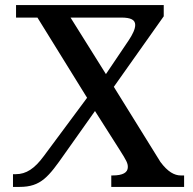

<svg xmlns="http://www.w3.org/2000/svg" viewBox="-20 -734 756 754"><path d="M31 0H57C141 0 171 -40 234 -130L353 -298L449 -147C477 -103 482 -93 482 -78C482 -56 462 -45 422 -45H417V0H703V-45H690C665 -45 639 -59 610 -98L427 -393L623 -670V-714H43V-665H127L322 -350L152 -121C116 -72 83 -50 42 -50H31ZM396 -443 257 -665H456C494 -665 511 -656 511 -636C511 -620 501 -599 485 -575Z"/></svg>

Font: Noto Serif Georgian Medium
Style: Regular
Weight: 500
Designer: Monotype Design Team, Akaki Razmadze
Foundry: Google LLC
Version: Version 2.003